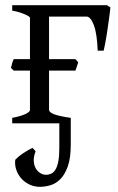

<svg xmlns="http://www.w3.org/2000/svg" viewBox="-20 -474 454 738"><path d="M38.6 140.1Q43 135.3 51 128.4Q59.1 121.6 68.6 115.2Q78.1 108.9 87.9 103.3Q97.7 97.7 105.5 94.7Q107.4 97.2 110.8 100.6Q114.3 104 116.7 107.9Q108.4 129.9 109.9 146.7Q111.3 163.6 118.4 174.8Q125.5 186 135.7 191.9Q146 197.8 155.8 197.8Q168 197.8 177.5 193.1Q187 188.5 193.8 176.8Q200.7 165 204.3 145.3Q208 125.5 208 95.7V0H26.9V-21Q40.5 -23.4 52.7 -26.9Q64.9 -30.3 74.5 -34.2Q84 -38.1 89.6 -42.7Q95.2 -47.4 95.2 -52.7V-202.6H32.7L22 -213.4Q24.4 -221.2 26.6 -230Q28.8 -238.8 32.7 -246.6H95.2V-405.8Q95.2 -407.7 90.1 -411.4Q85 -415 75.7 -418.9Q66.4 -422.9 54 -426.8Q41.5 -430.7 26.9 -433.1V-454.1H391.1L404.3 -445.3Q403.8 -439 402.3 -426.3Q400.9 -413.6 398.4 -397.5Q396 -381.3 393.6 -363.3Q391.1 -345.2 388.2 -328.9Q385.3 -312.5 382.8 -299.3Q380.4 -286.1 378.4 -279.3H355.5Q353 -345.2 340.6 -377.7Q328.1 -410.2 313 -410.2H168.5V-246.6H270L280.8 -234.4L270 -202.6H168.5V-52.7Q168.5 -47.9 172.4 -43.7Q176.3 -39.6 186 -35.6Q195.8 -31.7 211.7 -28.1Q227.5 -24.4 252 -21V81.5Q252 133.8 240.5 165.8Q229 197.8 211.4 215.1Q193.8 232.4 172.9 238.3Q151.9 244.1 133.3 244.1Q112.3 244.1 94 235.6Q75.7 227.1 62.7 212.9Q49.8 198.7 43 179.7Q36.1 160.6 38.6 140.1Z"/></svg>

Font: Noto Serif Devanagari
Style: Bold
Weight: 700
Designer: Monotype Design Team
Foundry: Monotype Imaging Inc.
Version: Version 1.01